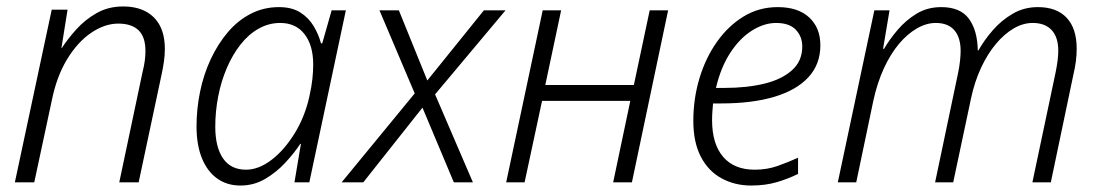

<svg xmlns="http://www.w3.org/2000/svg" viewBox="-20 -564 3401 594"><path d="M26 0 140 -534H189L170 -415H171Q189 -443 216 -473Q243 -503 279 -523.5Q315 -544 361 -544Q402 -544 431 -528.5Q460 -513 475 -484Q490 -455 490 -412Q490 -393 487 -372.5Q484 -352 480 -334L409 0H349L421 -341Q426 -361 428 -376.5Q430 -392 430 -406Q430 -450 408.5 -470.5Q387 -491 346 -491Q304 -491 262 -462.5Q220 -434 187.5 -380.5Q155 -327 140 -252L86 0Z M724 10Q682 10 651.5 -12Q621 -34 604.5 -75Q588 -116 588 -173Q588 -227 599 -280.5Q610 -334 632 -381Q654 -428 685 -464.5Q716 -501 756 -521.5Q796 -542 843 -542Q883 -542 909 -525.5Q935 -509 950.5 -483Q966 -457 973 -430H977L1006 -532H1050L937 0H891L911 -119H909Q890 -90 862 -60Q834 -30 799.5 -10Q765 10 724 10ZM741 -39Q780 -39 819.5 -69Q859 -99 891 -150.5Q923 -202 937 -265Q944 -296 946.5 -320Q949 -344 949 -364Q949 -424 922 -458.5Q895 -493 847 -493Q811 -493 779.5 -475Q748 -457 723.5 -425.5Q699 -394 681.5 -353Q664 -312 655 -265.5Q646 -219 646 -172Q646 -109 670 -74Q694 -39 741 -39Z M1037 0 1263 -275 1154 -532H1214L1302 -315L1477 -532H1544L1326 -272L1443 0H1384L1287 -231L1104 0Z M1546 0 1659 -532H1716L1667 -301H1941L1990 -532H2047L1935 0H1877L1930 -252H1657L1603 0Z M2304 10Q2253 10 2212 -12.5Q2171 -35 2148 -79.5Q2125 -124 2125 -190Q2125 -259 2144 -322Q2163 -385 2198 -434.5Q2233 -484 2280.5 -513Q2328 -542 2386 -542Q2449 -542 2483.5 -510Q2518 -478 2518 -424Q2518 -365 2481 -325Q2444 -285 2375.5 -264.5Q2307 -244 2211 -244H2186Q2185 -233 2184 -219.5Q2183 -206 2183 -192Q2183 -119 2217 -79Q2251 -39 2315 -39Q2353 -39 2385.5 -50.5Q2418 -62 2449 -76V-26Q2419 -11 2383.5 -0.5Q2348 10 2304 10ZM2221 -292Q2290 -292 2344 -305Q2398 -318 2430 -346.5Q2462 -375 2462 -420Q2462 -451 2442 -472Q2422 -493 2381 -493Q2344 -493 2306.5 -469.5Q2269 -446 2239.5 -401Q2210 -356 2195 -292Z M2572 0 2685 -532H2732L2712 -413H2715Q2732 -442 2757 -471.5Q2782 -501 2815.5 -521.5Q2849 -542 2892 -542Q2951 -542 2977.5 -506Q3004 -470 3005 -408H3007Q3025 -440 3051.5 -470.5Q3078 -501 3113 -521.5Q3148 -542 3191 -542Q3249 -542 3280 -509Q3311 -476 3311 -413Q3311 -394 3308.5 -374.5Q3306 -355 3301 -334L3231 0H3174L3246 -341Q3250 -361 3252 -377Q3254 -393 3254 -407Q3254 -449 3233.5 -471Q3213 -493 3175 -493Q3145 -493 3116 -476Q3087 -459 3061 -428Q3035 -397 3015 -354Q2995 -311 2984 -259L2929 0H2873L2943 -333Q2948 -356 2950 -375Q2952 -394 2952 -406Q2952 -448 2932.5 -470.5Q2913 -493 2875 -493Q2846 -493 2816.5 -476Q2787 -459 2761 -428Q2735 -397 2714.5 -352.5Q2694 -308 2682 -253L2629 0Z"/></svg>

Font: Noto Sans Display Light
Style: Italic
Weight: 300
Italic angle: -12°
Designer: Monotype Design Team
Foundry: Monotype Imaging Inc.
Version: Version 2.003